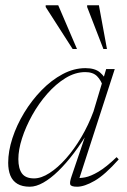

<svg xmlns="http://www.w3.org/2000/svg" viewBox="-20 -697 480 727"><path d="M251.5 -31 309 -200.5H315.5Q288.5 -155 259.2 -116.5Q230 -78 200.8 -49.5Q171.5 -21 144 -5.5Q116.5 10 93 10Q64 10 45.8 -1Q27.5 -12 19.2 -32.5Q11 -53 11 -80.5Q11 -124.5 27 -173.8Q43 -223 71.5 -270Q100 -317 137.2 -355.2Q174.5 -393.5 217 -416.2Q259.5 -439 303.5 -439Q339.5 -439 358.5 -422.8Q377.5 -406.5 390.5 -379L372.5 -364Q363 -393 347.5 -408.5Q332 -424 303 -424Q265 -424 228.2 -401.5Q191.5 -379 159 -342Q126.5 -305 102 -261Q77.5 -217 63.5 -173.5Q49.5 -130 49.5 -94.5Q49.5 -59 63.2 -40.2Q77 -21.5 109 -21.5Q136 -21.5 167.5 -41.8Q199 -62 230 -97Q261 -132 288 -177.8Q315 -223.5 334 -275L369.5 -393.5L382 -435.5H414.5L277 -11L265 -23.5Q281 -21.5 302.2 -25.5Q323.5 -29.5 352.8 -46.8Q382 -64 421.5 -102L429.5 -93.5Q377.5 -35 338.5 -12.5Q299.5 10 272 10Q249 10 246 1.5Q243 -7 251.5 -31ZM271.5 -511.5H255L153 -670.5V-677H200.5ZM385 -511.5H371.5L310 -670.5V-677H354.5Z"/></svg>

Font: Newsreader 24pt ExtraLight
Style: Italic
Weight: 250
Italic angle: -17°
Designer: Hugues Gentile
Foundry: Production Type
Version: Version 1.003